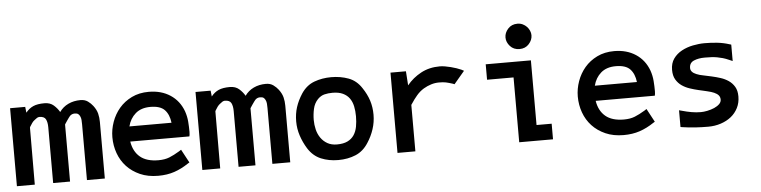

<svg xmlns="http://www.w3.org/2000/svg" viewBox="-45 -945 4668 1177"><g transform="rotate(-5 2289.0 -356.5)"><path d="M346 -351V0H242V-343Q242 -374 232.5 -392.5Q223 -411 193 -411Q187 -411 179 -407Q173 -403 164 -396Q154 -389 146.5 -378.5Q139 -368 132 -356L130 -351L129 0H19V-480H112L116 -444Q136 -469 162 -480.5Q188 -492 231 -492Q266 -492 288 -472.5Q310 -453 323 -430Q344 -460 377.5 -476Q411 -492 453 -492Q480 -492 498.5 -478.5Q517 -465 529 -449Q548 -424 554 -399.5Q560 -375 560 -348V0H450V-343Q450 -357 449 -370Q448 -383 443 -393Q439 -402 432 -407.5Q425 -413 410 -413Q393 -413 381 -401Q379 -399 373 -391Q367 -383 361 -374Q353 -363 349 -356Q347 -353 346 -351Z M876 -413Q819 -413 784.5 -383Q750 -353 738 -305H997Q991 -356 964 -384.5Q937 -413 876 -413ZM898 -83Q937 -83 965.5 -94.5Q994 -106 1027 -126L1041 -135L1085 -53L1075 -47Q1032 -18 987.5 -3Q943 12 888 12Q825 12 776.5 -9.5Q728 -31 695 -66.5Q662 -102 645 -149Q628 -196 628 -248Q628 -295 644.5 -341.5Q661 -388 692 -424.5Q723 -461 769 -483.5Q815 -506 874 -506Q951 -506 1006.5 -469.5Q1062 -433 1086 -367Q1097 -335 1099.5 -302.5Q1102 -270 1102 -239Q1102 -230 1101 -223L1099 -212H735Q745 -150 785 -116.5Q825 -83 898 -83Z M1487 -351V0H1383V-343Q1383 -374 1373.5 -392.5Q1364 -411 1334 -411Q1328 -411 1320 -407Q1314 -403 1305 -396Q1295 -389 1287.5 -378.5Q1280 -368 1273 -356L1271 -351L1270 0H1160V-480H1253L1257 -444Q1277 -469 1303 -480.5Q1329 -492 1372 -492Q1407 -492 1429 -472.5Q1451 -453 1464 -430Q1485 -460 1518.5 -476Q1552 -492 1594 -492Q1621 -492 1639.5 -478.5Q1658 -465 1670 -449Q1689 -424 1695 -399.5Q1701 -375 1701 -348V0H1591V-343Q1591 -357 1590 -370Q1589 -383 1584 -393Q1580 -402 1573 -407.5Q1566 -413 1551 -413Q1534 -413 1522 -401Q1520 -399 1514 -391Q1508 -383 1502 -374Q1494 -363 1490 -356Q1488 -353 1487 -351Z M1996 -84Q2036 -84 2061.5 -96.5Q2087 -109 2101.5 -131Q2116 -153 2121.5 -182.5Q2127 -212 2127 -246Q2127 -279 2121 -307.5Q2115 -336 2100 -357Q2085 -378 2059.5 -390Q2034 -402 1996 -402Q1969 -402 1946.5 -396.5Q1924 -391 1905 -372Q1882 -348 1874.5 -314Q1867 -280 1867 -246Q1867 -216 1874 -187Q1881 -158 1897 -135Q1913 -112 1937.5 -98Q1962 -84 1996 -84ZM1811 -414Q1843 -462 1891.5 -480Q1940 -498 1996 -498Q2053 -498 2102 -480Q2151 -462 2182 -414Q2209 -374 2222 -333.5Q2235 -293 2235 -246Q2235 -201 2221 -158Q2207 -115 2182 -77Q2151 -28 2103 -8Q2055 12 1996 12Q1938 12 1890 -8Q1842 -28 1811 -77Q1787 -116 1773 -158.5Q1759 -201 1759 -246Q1759 -293 1772 -333.5Q1785 -374 1811 -414Z M2462 -407Q2498 -451 2549 -478.5Q2600 -506 2665 -506Q2680 -506 2697.5 -503Q2715 -500 2732.5 -495.5Q2750 -491 2766.5 -485.5Q2783 -480 2796 -474L2811 -466L2746 -389L2736 -393Q2711 -401 2694.5 -404.5Q2678 -408 2652 -408Q2627 -408 2603 -400.5Q2579 -393 2557 -380Q2532 -365 2512 -341.5Q2492 -318 2476 -293L2472 -287Q2472 -286 2471.5 -287Q2471 -288 2471 -288V0H2361V-494H2456Z M3082 -647Q3082 -676 3104 -700.5Q3126 -725 3162 -725Q3180 -725 3194.5 -718Q3209 -711 3219.5 -700Q3230 -689 3236 -675Q3242 -661 3242 -647Q3242 -618 3220 -593.5Q3198 -569 3162 -569Q3126 -569 3104 -593.5Q3082 -618 3082 -647ZM3318 -96V0H3110V-399H2947V-494H3225V-96Z M3740 -413Q3683 -413 3648.5 -383Q3614 -353 3602 -305H3861Q3855 -356 3828 -384.5Q3801 -413 3740 -413ZM3762 -83Q3801 -83 3829.5 -94.5Q3858 -106 3891 -126L3905 -135L3949 -53L3939 -47Q3896 -18 3851.5 -3Q3807 12 3752 12Q3689 12 3640.5 -9.5Q3592 -31 3559 -66.5Q3526 -102 3509 -149Q3492 -196 3492 -248Q3492 -295 3508.5 -341.5Q3525 -388 3556 -424.5Q3587 -461 3633 -483.5Q3679 -506 3738 -506Q3815 -506 3870.5 -469.5Q3926 -433 3950 -367Q3961 -335 3963.5 -302.5Q3966 -270 3966 -239Q3966 -230 3965 -223L3963 -212H3599Q3609 -150 3649 -116.5Q3689 -83 3762 -83Z M4236 -87Q4253 -87 4275.5 -91.5Q4298 -96 4319 -105Q4339 -114 4351 -126Q4363 -138 4363 -153Q4363 -169 4354 -179.5Q4345 -190 4327 -198Q4311 -205 4285 -211Q4272 -214 4259.5 -217Q4247 -220 4233 -223Q4207 -229 4180 -238Q4153 -247 4131.5 -262Q4110 -277 4096 -300.5Q4082 -324 4082 -360Q4082 -401 4102 -429Q4122 -457 4153.5 -474Q4185 -491 4222.5 -498.5Q4260 -506 4295 -506Q4333 -506 4371.5 -502Q4410 -498 4447 -486L4457 -483V-382L4436 -391Q4416 -400 4398.5 -405Q4381 -410 4364 -413Q4347 -416 4329 -417Q4311 -418 4288 -418Q4249 -418 4221 -406Q4193 -394 4193 -362Q4193 -336 4228 -322Q4237 -318 4248 -315Q4259 -312 4270 -310Q4283 -307 4295.5 -304.5Q4308 -302 4321 -299Q4348 -293 4374.5 -284.5Q4401 -276 4423 -261Q4445 -246 4459 -222.5Q4473 -199 4473 -163Q4473 -124 4457 -92.5Q4441 -61 4414 -39.5Q4387 -18 4350.5 -6Q4314 6 4273 6Q4233 6 4193.5 3.5Q4154 1 4115 -5L4103 -7V-110L4122 -105Q4150 -97 4178.5 -92Q4207 -87 4236 -87Z"/></g></svg>

Font: Codetta
Style: Bold
Weight: 700
Designer: Ulrich Proeller
Foundry: PROSA GmbH
Version: Version 2.00;September 29, 2018;FontCreator 11.5.0.2427 64-b